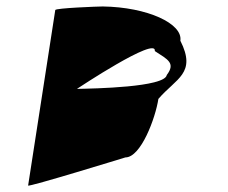

<svg xmlns="http://www.w3.org/2000/svg" viewBox="-20 -582 705 594"><path d="M67 -8C66 -2 368 -95 368 -95C416 -95 461 -217 470 -276C525 -340 589 -355 538 -456C546 -509 436 -560 298 -562C284 -562 152 -557 151 -551ZM218 -307C218 -307 466 -472 459 -424C499 -398 524 -387 496 -350C490 -312 270 -308 218 -307Z"/></svg>

Font: Ampere
Style: SCUltExtIta
Weight: 400
Version: Version 1